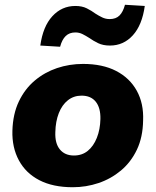

<svg xmlns="http://www.w3.org/2000/svg" viewBox="-20 -774 652 805"><path d="M285 11Q202 11 145 -18.5Q88 -48 59 -102Q30 -156 32 -226Q34 -296 59 -348.5Q84 -401 125.5 -436Q167 -471 219 -488.5Q271 -506 328 -506Q410 -506 467 -476.5Q524 -447 553.5 -393.5Q583 -340 580 -269Q579 -199 554 -146.5Q529 -94 487 -59Q445 -24 393 -6.5Q341 11 285 11ZM290 -122Q324 -122 348 -141.5Q372 -161 386 -196Q400 -231 401 -275Q402 -322 381.5 -347.5Q361 -373 322 -373Q289 -373 264.5 -353.5Q240 -334 226.5 -299.5Q213 -265 212 -220Q210 -173 231 -147.5Q252 -122 290 -122ZM232 -578 149 -583Q160 -663 199.5 -706Q239 -749 296 -749Q324 -749 344 -739Q364 -729 380 -717Q394 -708 408.5 -701Q423 -694 440 -694Q466 -694 481 -709Q496 -724 504 -754L587 -749Q576 -669 537 -626Q498 -583 441 -583Q412 -583 391.5 -593Q371 -603 354 -615Q340 -624 326 -631Q312 -638 296 -638Q271 -638 255.5 -623Q240 -608 232 -578Z"/></svg>

Font: Nunito Sans 11pt Black
Style: Italic
Weight: 900
Italic angle: -9°
Version: Version 3.101;gftools[0.9.27]